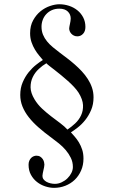

<svg xmlns="http://www.w3.org/2000/svg" viewBox="-20 -697 540 912"><path d="M353.5 -256.3Q344.7 -270 331.3 -284.4Q317.9 -298.8 302.2 -312.7Q286.6 -326.7 270.5 -339.8Q254.4 -353 240.2 -364Q226.1 -375 215.3 -383.3Q204.6 -391.6 200.2 -396.5Q181.6 -385.7 163.8 -369.1Q146 -352.5 135.5 -330.6Q125 -308.6 125.2 -282.2Q125.5 -255.9 144 -225.1Q158.7 -200.7 179.9 -180.9Q201.2 -161.1 223.6 -144Q246.1 -127 266.6 -111.6Q287.1 -96.2 300.3 -81.5Q318.8 -93.8 336.9 -110.6Q355 -127.4 365.2 -149.4Q375.5 -171.4 374.3 -198Q373 -224.6 353.5 -256.3ZM424.3 -234.9Q424.3 -201.2 412.8 -174.3Q401.4 -147.5 384.8 -126.7Q368.2 -106 349.6 -91.6Q331.1 -77.1 316.9 -68.4Q325.2 -59.1 335.4 -47.4Q345.7 -35.6 355 -20.3Q364.3 -4.9 370.4 13.9Q376.5 32.7 376.5 56.2Q376.5 87.4 365.2 113Q354 138.7 335 157Q315.9 175.3 290.5 185.3Q265.1 195.3 236.8 195.3Q216.3 195.3 194.8 188.2Q173.3 181.2 155.8 167.5Q138.2 153.8 127 133.3Q115.7 112.8 115.7 85.4Q115.7 74.7 119.1 66.7Q122.6 58.6 127.9 53.2Q133.3 47.9 139.9 45.2Q146.5 42.5 153.3 42.5Q164.1 42.5 171.4 47.4Q178.7 52.2 183.1 58.8Q187.5 65.4 189.2 72.8Q190.9 80.1 190.9 84.5Q190.9 89.8 189.5 96.9Q188 104 186.3 111.6Q184.6 119.1 183.1 126.5Q181.6 133.8 181.6 138.7Q181.6 147.9 187 155Q192.4 162.1 200.9 166.7Q209.5 171.4 220 173.8Q230.5 176.3 240.7 176.3Q257.3 176.3 272.9 168.9Q288.6 161.6 300.3 150.1Q312 138.7 319.1 124.5Q326.2 110.4 326.2 96.2Q326.2 72.8 316.4 52.7Q306.6 32.7 292 15.6Q277.3 -1.5 259.8 -15.6Q242.2 -29.8 226.1 -41.5Q191.4 -66.9 163.6 -91.3Q135.7 -115.7 116.5 -140.4Q97.2 -165 86.7 -191.2Q76.2 -217.3 76.2 -246.1Q76.2 -279.3 87.9 -306.4Q99.6 -333.5 116.2 -354Q132.8 -374.5 151.4 -389.2Q169.9 -403.8 183.6 -412.1Q176.3 -420.9 165.8 -433.3Q155.3 -445.8 145.8 -461.7Q136.2 -477.5 129.6 -496.8Q123 -516.1 123 -539.1Q123 -574.7 137.5 -600.8Q151.9 -627 172.9 -643.8Q193.8 -660.6 218 -668.7Q242.2 -676.8 261.7 -676.8Q285.6 -676.8 307.9 -669.4Q330.1 -662.1 347.4 -648.2Q364.7 -634.3 375.2 -614.3Q385.7 -594.2 385.7 -568.8Q385.7 -548.3 374.5 -536.4Q363.3 -524.4 347.2 -524.4Q338.4 -524.4 331.3 -527.8Q324.2 -531.2 319.1 -536.6Q314 -542 311.3 -548.6Q308.6 -555.2 308.6 -562Q308.6 -565.4 309.8 -571.3Q311 -577.1 312.3 -583.5Q313.5 -589.8 314.7 -596.4Q315.9 -603 315.9 -608.9Q315.9 -628.9 302 -642.3Q288.1 -655.8 261.7 -655.8Q241.7 -655.8 226.1 -648.7Q210.4 -641.6 199.5 -629.6Q188.5 -617.7 182.9 -602.3Q177.2 -586.9 177.2 -570.3Q177.2 -549.3 184.3 -532.2Q191.4 -515.1 203.4 -500.5Q215.3 -485.8 231.2 -472.7Q247.1 -459.5 264.6 -446.3Q280.8 -434.1 298.8 -420.4Q316.9 -406.7 334.7 -391.1Q352.5 -375.5 368.7 -358.2Q384.8 -340.8 397.2 -321.5Q409.7 -302.2 417 -280.5Q424.3 -258.8 424.3 -234.9Z"/></svg>

Font: Doulos SIL Cyr
Style: Regular
Weight: 400
Designer: Walt Agee, Victor Gaultney, Peter Martin, Debbi Hosken, Becca Hirsbrunner
Foundry: SIL International
Version: Version 5.000